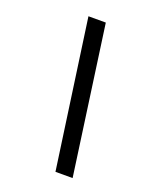

<svg xmlns="http://www.w3.org/2000/svg" viewBox="-135 -741 706 873"><g transform="rotate(20 218.0 -304.0)"><path d="M241 54 140 -662H224L324 54Z"/></g></svg>

Font: Kanit Light
Style: Italic
Weight: 300
Italic angle: -12°
Designer: Katatrad Team
Foundry: CadsonDemak
Version: Version 2.000; ttfautohint (v1.8.3)